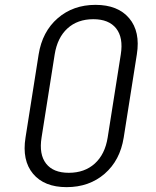

<svg xmlns="http://www.w3.org/2000/svg" viewBox="-20 -760 640 790"><path d="M254 10Q162 10 116 -45Q70 -100 85 -194L139 -536Q154 -630 217.5 -685Q281 -740 373 -740Q465 -740 511.5 -685Q558 -630 543 -536L489 -194Q474 -100 410.5 -45Q347 10 254 10ZM263 -49Q328 -49 370 -87Q412 -125 423 -194L477 -536Q488 -605 458 -643Q428 -681 364 -681Q299 -681 257.5 -643Q216 -605 205 -536L151 -194Q140 -125 169.5 -87Q199 -49 263 -49Z"/></svg>

Font: NKDuy Mono ExtraLight
Style: Italic
Weight: 200
Italic angle: -9°
Monospace: yes
Designer: NKDuy
Foundry: NKDuy
Version: Version 2.251; ttfautohint (v1.8.4.7-5d5b)